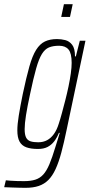

<svg xmlns="http://www.w3.org/2000/svg" viewBox="-70 -705 429 919"><path d="M52 194Q38 194 22 193.5Q6 193 -12 192.5Q-30 192 -50 191L-42 158Q-33 159 -19.5 160Q-6 161 11 161.5Q28 162 45 162Q77 162 99 155Q121 148 137 130.5Q153 113 166.5 81Q180 49 195 -1Q198 -12 205 -33Q212 -54 216 -69H212Q203 -46 189.5 -28.5Q176 -11 157.5 -1.5Q139 8 112 8Q78 8 56 0Q34 -8 23.5 -27.5Q13 -47 13 -81Q13 -110 20 -153Q27 -196 39 -255Q56 -335 70.5 -386.5Q85 -438 103 -466.5Q121 -495 145 -506.5Q169 -518 203 -518Q223 -518 242.5 -513Q262 -508 275.5 -490.5Q289 -473 289 -435H293L312 -510H339L249 -84Q236 -21 223.5 25.5Q211 72 196 104.5Q181 137 161.5 156.5Q142 176 115.5 185Q89 194 52 194ZM113 -24Q137 -24 155.5 -34Q174 -44 188 -63.5Q202 -83 211 -112Q218 -133 226 -162.5Q234 -192 242.5 -225Q251 -258 258 -291.5Q265 -325 269 -354Q273 -383 273 -404Q273 -450 258 -468Q243 -486 213 -486Q184 -486 164.5 -478Q145 -470 130.5 -446.5Q116 -423 103 -377Q90 -331 74 -255Q61 -195 54.5 -154Q48 -113 48 -87Q48 -60 55 -46.5Q62 -33 76.5 -28.5Q91 -24 113 -24ZM223 -624 236 -685H278L265 -624Z"/></svg>

Font: Saira UltraCondensed Thin
Style: Italic
Weight: 250
Width: 1
Italic angle: -12°
Designer: Hector Gatti with collaboration of the Omnibus-Type team
Foundry: Omnibus-Type
Version: Version 1.101